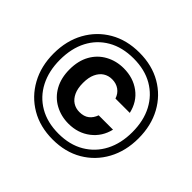

<svg xmlns="http://www.w3.org/2000/svg" viewBox="-166 -910 1117 1117"><g transform="rotate(45 392.5 -351.5)"><path d="M393 6Q289 6 210.5 -40Q132 -86 87.5 -167Q43 -248 43 -352Q43 -457 87.5 -537.5Q132 -618 210.5 -663.5Q289 -709 393 -709Q497 -709 575.5 -663.5Q654 -618 698 -537.5Q742 -457 742 -352Q742 -248 698 -167Q654 -86 575.5 -40Q497 6 393 6ZM393 -124Q332 -124 281.5 -151.5Q231 -179 202.5 -230.5Q174 -282 174 -352Q174 -423 202.5 -474Q231 -525 281.5 -552.5Q332 -580 393 -580Q471 -580 527.5 -538Q584 -496 601 -421H483Q473 -452 448.5 -469.5Q424 -487 390 -487Q360 -487 336.5 -472Q313 -457 299 -427Q285 -397 285 -352Q285 -307 299 -277Q313 -247 336.5 -232Q360 -217 390 -217Q427 -217 449.5 -234.5Q472 -252 483 -283H601Q584 -211 527.5 -167.5Q471 -124 393 -124ZM393 -42Q485 -42 552 -81.5Q619 -121 655 -190.5Q691 -260 691 -352Q691 -446 654.5 -515Q618 -584 551.5 -622.5Q485 -661 393 -661Q301 -661 234 -622.5Q167 -584 131 -515Q95 -446 95 -352Q95 -260 131 -190Q167 -120 234 -81Q301 -42 393 -42Z"/></g></svg>

Font: DM Sans 18pt
Style: Bold
Weight: 700
Designer: Colophon Foundry, Jonny Pinhorn
Foundry: Colophon Foundry
Version: Version 4.004;gftools[0.9.30]